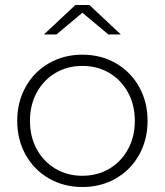

<svg xmlns="http://www.w3.org/2000/svg" viewBox="-20 -745 660 769"><path d="M49 -261Q49 -337 83 -397.5Q117 -458 176.5 -492Q236 -526 310 -526Q384 -526 443.5 -492Q503 -458 537 -397.5Q571 -337 571 -261Q571 -185 537 -124.5Q503 -64 443.5 -30Q384 4 310 4Q236 4 176.5 -30Q117 -64 83 -124.5Q49 -185 49 -261ZM520 -261Q520 -325 492.5 -375Q465 -425 417.5 -453Q370 -481 310 -481Q250 -481 202.5 -453Q155 -425 127.5 -375Q100 -325 100 -261Q100 -197 127.5 -147Q155 -97 202.5 -69Q250 -41 310 -41Q370 -41 417.5 -69Q465 -97 492.5 -147Q520 -197 520 -261ZM414 -607 310 -694 206 -607H156L282 -725H338L464 -607Z"/></svg>

Font: Idrija Light
Style: Regular
Weight: 300
Designer: Julieta Ulanovsky
Foundry: Julieta Ulanovsky
Version: Version 7.200